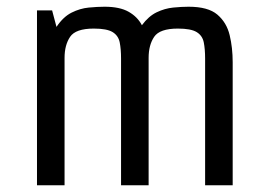

<svg xmlns="http://www.w3.org/2000/svg" viewBox="-20 -551 792 571"><path d="M672 0H590V-377Q590 -405 586 -425Q582 -445 565 -455.5Q548 -466 509 -466Q455 -466 438.5 -441.5Q422 -417 422 -379V0H340V-377Q340 -405 336 -425Q332 -445 315 -455.5Q298 -466 259 -466Q205 -466 188.5 -441.5Q172 -417 172 -379V0H90V-520H135L148 -471Q168 -501 193 -513.5Q218 -526 244 -528.5Q270 -531 291 -531Q336 -531 362.5 -516Q389 -501 402 -476Q422 -503 446 -514.5Q470 -526 495 -528.5Q520 -531 541 -531Q599 -531 626.5 -507.5Q654 -484 663 -446.5Q672 -409 672 -366Z"/></svg>

Font: Strait
Style: Regular
Weight: 400
Designer: Eduardo Rodriguez Tunni
Foundry: Eduardo Rodriguez Tunni
Version: Version 1.002; ttfautohint (v1.8.4.7-5d5b);gftools[0.9.23]